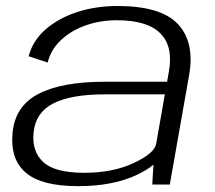

<svg xmlns="http://www.w3.org/2000/svg" viewBox="-20 -615 718 640"><path d="M487.5 0 491.5 -66Q470.5 -48.5 437 -32.5Q357.5 5.5 240 5.5Q119.5 5.5 67 -38.5Q14.5 -82.5 21.5 -168.5Q28.5 -259.5 106.2 -301Q184 -342.5 328.5 -342.5H537L543 -377Q558 -460 514.5 -503.8Q471 -547.5 369.5 -547.5Q313 -547.5 264 -529.8Q215 -512 182 -480.2Q149 -448.5 139 -406.5L75.5 -427.5Q89 -479.5 132 -517Q175 -554.5 237.2 -574.8Q299.5 -595 371.5 -595Q517 -595 573.2 -534.5Q629.5 -474 610.5 -365L546 0ZM500.5 -135.5 529.5 -300.5H330Q217 -300.5 158 -270.5Q99 -240.5 92 -174Q85.5 -110.5 124.2 -74.8Q163 -39 260 -39Q356 -39 425.5 -71.5Q495 -104 500.5 -135.5Z"/></svg>

Font: Anybody ExtraExpanded Light
Style: Italic
Weight: 300
Width: 8
Italic angle: -10°
Designer: Tyler Finck
Foundry: Etcetera Type Company
Version: Version 1.010; ttfautohint (v1.8.3) -l 8 -r 50 -G 200 -x 14 